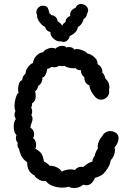

<svg xmlns="http://www.w3.org/2000/svg" viewBox="-20 -947 665 967"><path d="M536 -287Q540 -287 548 -285Q577 -277 577 -251Q577 -228 557 -204Q559 -196 559 -190Q559 -177 553.5 -164Q548 -151 538 -140Q535 -124 529.5 -112.5Q524 -101 513 -86Q501 -70 489.5 -63.5Q478 -57 458 -51Q453 -37 442 -25.5Q431 -14 415 -14Q407 -14 398 -17Q391 -9 378.5 -4.5Q366 0 353 0Q336 0 326 -7Q314 -2 295 -2Q270 -2 247 -10Q224 -18 211 -35Q187 -33 171 -46Q157 -54 153 -64Q116 -82 117 -130Q99 -142 90 -157.5Q81 -173 76 -197Q68 -205 68 -218Q68 -224 69 -228Q60 -237 60 -252Q60 -259 63 -266Q49 -281 49 -309Q49 -334 60 -348Q53 -358 53 -370Q53 -379 58 -389Q53 -395 53 -413Q53 -433 59 -453.5Q65 -474 74 -481Q71 -487 71 -498Q71 -514 76.5 -528Q82 -542 92 -543Q92 -564 109 -576Q108 -590 119.5 -607Q131 -624 146 -630Q149 -652 164 -667Q179 -682 197 -684Q202 -693 215.5 -699.5Q229 -706 242 -706Q252 -706 259 -702Q274 -716 293 -716Q309 -716 314 -708Q322 -710 328 -710Q346 -710 355 -697Q359 -700 367 -700Q381 -700 398.5 -692.5Q416 -685 419 -678Q440 -674 457 -657.5Q474 -641 471 -624Q485 -617 491 -604.5Q497 -592 495 -581Q504 -574 507 -563.5Q510 -553 511 -551Q531 -534 531 -508Q531 -503 529 -495Q530 -491 530 -485Q530 -468 517.5 -456.5Q505 -445 489 -445Q473 -445 461 -457Q433 -487 430 -517Q418 -521 411 -532.5Q404 -544 405 -558Q396 -564 391.5 -573.5Q387 -583 388 -593Q370 -593 360 -604Q357 -603 349 -603Q338 -603 325 -606.5Q312 -610 305 -615Q301 -614 293 -614Q282 -614 278 -616Q265 -608 253 -608Q249 -608 239 -610Q228 -601 218 -600Q216 -584 209.5 -571Q203 -558 193 -556Q195 -544 189 -532.5Q183 -521 172 -514Q171 -506 167 -498.5Q163 -491 157 -487Q158 -482 159 -475.5Q160 -469 160 -460Q160 -439 142 -427Q142 -414 137 -406Q142 -396 142 -386Q142 -376 138 -368Q144 -358 144 -349Q144 -340 139 -328Q134 -315 133 -304Q142 -299 147 -290Q152 -281 152 -271Q152 -260 146 -251Q154 -247 158 -237Q162 -227 162 -216Q162 -205 158 -198Q180 -186 188.5 -173.5Q197 -161 201 -134Q208 -131 217.5 -124Q227 -117 230 -112Q247 -113 265.5 -104.5Q284 -96 291 -82Q297 -87 310.5 -90.5Q324 -94 337 -94Q351 -94 356 -90Q370 -107 390 -107Q396 -107 399 -106Q415 -119 424 -124.5Q433 -130 445 -133Q446 -148 457 -162Q458 -170 463 -181.5Q468 -193 473 -199Q472 -202 472 -209Q472 -222 479 -237.5Q486 -253 495 -261Q499 -272 511 -279.5Q523 -287 536 -287ZM173 -847Q165 -858 167 -872Q163 -877 163 -886Q163 -897 171.5 -907Q180 -917 193 -918Q212 -919 218.5 -910Q225 -901 229 -880Q236 -877 237 -871Q250 -871 259.5 -862Q269 -853 270 -840Q276 -837 283.5 -830Q291 -823 293 -817Q297 -828 310 -836Q310 -847 317 -855.5Q324 -864 334 -866Q331 -879 338.5 -891Q346 -903 360 -907Q368 -927 388 -927Q402 -927 413 -917.5Q424 -908 424 -895Q424 -886 418 -877Q416 -859 401 -851Q400 -841 391 -828Q382 -815 372 -811Q370 -784 331 -765Q329 -754 320.5 -745Q312 -736 300 -736Q294 -736 286 -739Q268 -736 250 -752Q232 -768 234 -786Q225 -787 217.5 -793.5Q210 -800 207 -812Q197 -815 185.5 -828Q174 -841 173 -847Z"/></svg>

Font: Pangolin
Style: Regular
Weight: 400
Designer: Kevin Burke
Foundry: Google, Inc.
Version: Version 1.101